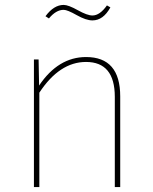

<svg xmlns="http://www.w3.org/2000/svg" viewBox="-20 -761 621 781"><path d="M239 -721Q208 -721 179 -686L165 -695Q199 -741 239 -741Q258 -741 296.5 -719.5Q335 -698 356 -698Q386 -698 415 -739L429 -731Q400 -678 356 -678Q330 -678 292 -699.5Q254 -721 239 -721ZM330 -529Q469 -529 469 -369V0H447V-367Q447 -509 330 -509Q222 -509 140 -384V0H118V-519H137L139 -413Q217 -529 330 -529Z"/></svg>

Font: FiraGO Thin
Style: Regular
Weight: 100
Designer: bBox Type
Foundry: bBox Type GmbH
Version: Version 1.001;PS 001.001;hotconv 1.0.88;makeotf.lib2.5.64775